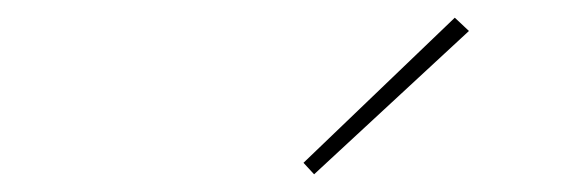

<svg xmlns="http://www.w3.org/2000/svg" viewBox="-20 -779 640 217"><path d="M335 -582 323 -595 494 -759 510 -744Z"/></svg>

Font: Iosevka SS04 Th Ex Obl
Style: Regular
Weight: 100
Width: 7
Italic angle: -9°
Monospace: yes
Designer: Belleve Invis
Foundry: Belleve Invis
Version: Version 19.0.0; ttfautohint (v1.8.4)